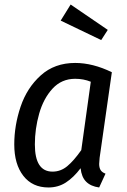

<svg xmlns="http://www.w3.org/2000/svg" viewBox="-20 -816 559 848"><path d="M474 -497 420 -119Q418 -99 418 -92Q418 -76 424 -65.5Q430 -55 446 -49L418 12Q381 7 360.5 -13.5Q340 -34 336 -73Q305 -32 271 -10Q237 12 194 12Q123 12 83 -39.5Q43 -91 43 -178Q43 -262 71 -345Q99 -428 160 -483Q221 -538 312 -538Q390 -538 474 -497ZM134 -178Q134 -58 212 -58Q248 -58 277 -82Q306 -106 339 -153L381 -455Q349 -468 312 -468Q252 -468 212 -424.5Q172 -381 153 -314Q134 -247 134 -178ZM456 -684 427 -639 248 -725 292 -796Z"/></svg>

Font: Fira Sans Condensed
Style: Italic
Weight: 400
Width: 3
Italic angle: -8°
Designer: bBox Type GmbH & Carrois Corporate GbR & Edenspiekermann AG
Foundry: bBox Type GmbH & Carrois Corporate GbR & Edenspiekermann AG
Version: Version 4.301